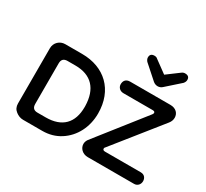

<svg xmlns="http://www.w3.org/2000/svg" viewBox="-173 -1157 1521 1419"><g transform="rotate(30 588.0 -448.0)"><path d="M770 -896C745 -896 733 -884 733 -861C733 -851 737 -841 746 -830L863 -726C886 -707 918 -707 939 -726L1056 -830C1065 -841 1069 -851 1069 -862C1069 -885 1056 -896 1031 -896C1021 -896 1012 -893 1003 -886L901 -810L797 -886C790 -893 781 -896 770 -896ZM328 0C385 0 436 -14 481 -43C569 -99 622 -200 622 -317C622 -518 491 -640 299 -640H155C111 -640 72 -606 72 -557V-86C72 -59 82 -38 102 -23C121 -8 142 0 165 0ZM1112 0C1141 0 1160 -23 1160 -50C1160 -73 1147 -99 1112 -99H808C794 -99 787 -104 787 -114C787 -119 789 -124 794 -128L1109 -522C1122 -538 1128 -555 1128 -573C1128 -609 1102 -640 1053 -640H709C673 -640 658 -617 658 -589C658 -564 677 -541 709 -541H958C971 -541 978 -537 978 -528C978 -523 976 -517 971 -512L654 -110C645 -97 640 -84 640 -69C640 -34 670 0 717 0ZM230 -99C199 -99 184 -115 184 -147V-493C184 -525 200 -541 232 -541H299C436 -541 509 -462 512 -317C512 -314 512 -312 512 -309C512 -174 440 -99 301 -99Z"/></g></svg>

Font: Dongle
Style: Regular
Weight: 400
Designer: Yanghee Ryu
Foundry: Yanghee Ryu
Version: Version 2.000